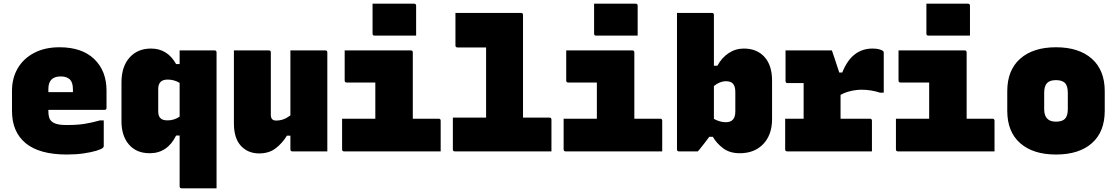

<svg xmlns="http://www.w3.org/2000/svg" viewBox="-20 -820 6040 1040"><path d="M302 -564Q424 -564 490.5 -500Q557 -436 557 -329V-235Q557 -225 546 -225H242V-217Q242 -200 245.5 -186.5Q249 -173 258 -164Q269 -153 290.5 -147.5Q312 -142 353 -143Q400 -143 440 -149.5Q480 -156 522 -168H542V-28Q542 -24 538 -20Q530 -12 502 -3.5Q474 5 432.5 11Q391 17 342 17Q194 17 119.5 -44Q45 -105 45 -219V-328Q45 -397 76 -450Q107 -503 165 -533.5Q223 -564 302 -564ZM309 -406Q242 -406 242 -338V-321H375V-336Q375 -373 359 -389Q342 -406 309 -406Z M953 -547H1142Q1153 -547 1153 -536V200H964Q953 200 953 189V-86H934Q887 10 791 10Q719 10 678.5 -37Q638 -84 638 -163V-373Q638 -459 681.5 -508Q725 -557 798 -557Q887 -557 934 -473H953ZM849 -180Q860 -168 888 -168Q923 -168 953 -188V-371Q923 -389 888 -389Q837 -389 837 -338V-218Q837 -191 849 -180Z M1436 -547Q1447 -547 1447 -536V-198Q1447 -167 1475 -167Q1496 -167 1514.5 -173.5Q1533 -180 1553 -195V-547H1742Q1753 -547 1753 -536V0H1564Q1553 0 1553 -11V-85H1534Q1509 -44 1473 -16.5Q1437 11 1384 11Q1323 11 1285 -30Q1247 -71 1247 -152V-547Z M1833 -177H2013V-373H1858Q1847 -373 1847 -384V-547H2205Q2216 -547 2216 -536V-177H2356Q2367 -177 2367 -166V0H1844Q1833 0 1833 -11ZM1998 -800H2223Q2234 -800 2234 -789V-627H2009Q1998 -627 1998 -638Z M2433 -183H2613V-563H2458Q2447 -563 2447 -574V-750H2802Q2813 -750 2813 -739V-183H2956Q2967 -183 2967 -172V0H2444Q2433 0 2433 -11Z M3033 -177H3213V-373H3058Q3047 -373 3047 -384V-547H3405Q3416 -547 3416 -536V-177H3556Q3567 -177 3567 -166V0H3044Q3033 0 3033 -11ZM3198 -800H3423Q3434 -800 3434 -789V-627H3209Q3198 -627 3198 -638Z M3760 0H3658Q3647 0 3647 -11V-750H3836Q3847 -750 3847 -739V-464H3866Q3889 -507 3926.5 -532Q3964 -557 4009 -557Q4080 -557 4121 -511.5Q4162 -466 4162 -384V-175Q4162 -90 4114.5 -40Q4067 10 3987 10Q3933 10 3897.5 -16.5Q3862 -43 3841 -79H3822Q3810 -62 3795.5 -44Q3781 -26 3771 -13Q3761 0 3760 0ZM3912 -380Q3879 -380 3847 -354V-176Q3880 -158 3912 -158Q3963 -158 3963 -216V-322Q3963 -354 3949 -368Q3937 -380 3912 -380Z M4233 -177H4333V-370H4246Q4235 -370 4235 -381V-547H4486Q4486 -547 4490.5 -534Q4495 -521 4501.5 -501.5Q4508 -482 4514.5 -462Q4521 -442 4526 -427H4542Q4569 -494 4610 -525.5Q4651 -557 4706 -557Q4729 -557 4744 -552.5Q4759 -548 4764 -543Q4767 -540 4767 -533V-318H4747Q4698 -334 4648 -334Q4619 -334 4588.5 -327Q4558 -320 4533 -306V-177H4692Q4703 -177 4703 -166V0H4244Q4233 0 4233 -11Z M4833 -177H5013V-373H4858Q4847 -373 4847 -384V-547H5205Q5216 -547 5216 -536V-177H5356Q5367 -177 5367 -166V0H4844Q4833 0 4833 -11ZM4998 -800H5223Q5234 -800 5234 -789V-627H5009Q4998 -627 4998 -638Z M5700 -564Q5824 -564 5894 -502Q5964 -440 5964 -326V-220Q5964 -106 5894.5 -44.5Q5825 17 5700 17Q5576 17 5506 -44.5Q5436 -106 5436 -220V-326Q5436 -440 5506 -502Q5576 -564 5700 -564ZM5700 -386Q5666 -386 5651 -369.5Q5636 -353 5636 -317V-229Q5636 -193 5653 -177Q5668 -161 5700 -161Q5734 -161 5749 -177Q5764 -193 5764 -229V-317Q5764 -355 5748 -371Q5732 -386 5700 -386Z"/></svg>

Font: Recursive Mn Lnr St Blk
Style: Regular
Weight: 900
Monospace: yes
Version: Version 1.079;hotconv 1.0.112;makeotfexe 2.5.65598; ttfautoh